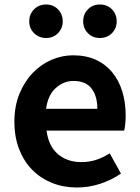

<svg xmlns="http://www.w3.org/2000/svg" viewBox="-20 -820 621 854"><path d="M322 14Q263 14 212.5 -6Q162 -26 124.5 -63.5Q87 -101 65.5 -155.5Q44 -210 44 -279Q44 -347 66 -401.5Q88 -456 124.5 -494.5Q161 -533 208 -553.5Q255 -574 305 -574Q363 -574 406.5 -554Q450 -534 479.5 -498Q509 -462 524 -413Q539 -364 539 -306Q539 -286 537 -267.5Q535 -249 532 -239H187Q196 -170 237.5 -134.5Q279 -99 342 -99Q377 -99 407.5 -109Q438 -119 468 -138L518 -48Q476 -19 425.5 -2.5Q375 14 322 14ZM413 -336Q413 -393 387 -426.5Q361 -460 307 -460Q263 -460 228 -428.5Q193 -397 185 -336ZM185 -651Q153 -651 131.5 -672.5Q110 -694 110 -725Q110 -757 131.5 -778.5Q153 -800 185 -800Q217 -800 238 -778.5Q259 -757 259 -725Q259 -694 238 -672.5Q217 -651 185 -651ZM424 -651Q392 -651 371 -672.5Q350 -694 350 -725Q350 -757 371 -778.5Q392 -800 424 -800Q457 -800 478 -778.5Q499 -757 499 -725Q499 -694 478 -672.5Q457 -651 424 -651Z"/></svg>

Font: SpoqaHanSansJP-Bold
Style: Regular
Weight: 700
Designer: [Source Han Sans]
Ryoko NISHIZUKA  (kana & ideographs); Paul D. Hunt (Latin, Greek & Cyrillic); Wenlong ZHANG  (bopomofo
Foundry: Spoqa (http://bi.spoqa.com)
Version: Version 1.002.20150607